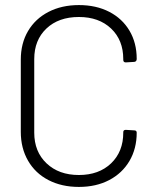

<svg xmlns="http://www.w3.org/2000/svg" viewBox="-20 -728 605 757"><path d="M62 -208V-493Q62 -557 90.5 -605.5Q119 -654 171 -681Q223 -708 291 -708Q359 -708 410.5 -681.5Q462 -655 490.5 -607Q519 -559 519 -496V-495Q519 -490 516 -487Q513 -484 509 -484L476 -482Q466 -482 466 -492V-495Q466 -570 418 -615.5Q370 -661 291 -661Q211 -661 163 -615.5Q115 -570 115 -495V-205Q115 -130 163.5 -84Q212 -38 291 -38Q370 -38 418 -84Q466 -130 466 -205V-207Q466 -216 476 -216L509 -214Q519 -214 519 -205Q519 -142 490.5 -93.5Q462 -45 410.5 -18Q359 9 291 9Q223 9 171 -18Q119 -45 90.5 -94.5Q62 -144 62 -208Z"/></svg>

Font: Barlow Light
Style: Regular
Weight: 300
Designer: Jeremy Tribby
Foundry: Tribby Type
Version: Version 1.422